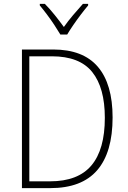

<svg xmlns="http://www.w3.org/2000/svg" viewBox="-20 -969 659 989"><path d="M560 -364Q560 -184 480.5 -92Q401 0 239 0H93V-714H254Q408 -714 484 -625Q560 -536 560 -364ZM520 -362Q520 -517 455 -598Q390 -679 247 -679H131V-35H238Q382 -35 451 -117Q520 -199 520 -362ZM291 -791Q278 -813 259.5 -841Q241 -869 221 -895.5Q201 -922 185 -941V-949H211Q236 -924 262 -891.5Q288 -859 309 -830Q330 -860 355.5 -890Q381 -920 407 -949H434V-941Q417 -921 396.5 -894Q376 -867 357.5 -840Q339 -813 326 -791Z"/></svg>

Font: Noto Sans Sinhala UI SemiCondensed ExtraLight
Style: Regular
Weight: 200
Width: 4
Designer: Jelle Bosma - Monotype Design Team
Foundry: Monotype Imaging Inc.
Version: Version 2.006; ttfautohint (v1.8.4.7-5d5b)